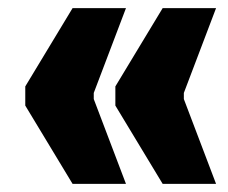

<svg xmlns="http://www.w3.org/2000/svg" viewBox="-20 -512 560 471"><path d="M158 -61 42 -253V-300L158 -492H289L210 -284V-269L289 -61ZM379 -61 263 -253V-300L379 -492H510L431 -284V-269L510 -61Z"/></svg>

Font: Alfa Slab One
Style: Regular
Weight: 400
Designer: JM Sole
Foundry: JM Sole
Version: Version 2.000